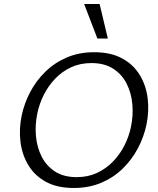

<svg xmlns="http://www.w3.org/2000/svg" viewBox="-20 -927 786 956"><path d="M347 9Q265 9 209 -21.5Q153 -52 121.5 -104Q90 -156 82 -220.5Q74 -285 88 -352Q101 -413 130.5 -469Q160 -525 206 -570Q252 -615 313 -641Q374 -667 449 -667Q532 -667 588.5 -636Q645 -605 676.5 -552.5Q708 -500 715.5 -435.5Q723 -371 709 -305Q696 -244 666 -187.5Q636 -131 590 -86.5Q544 -42 483 -16.5Q422 9 347 9ZM362 -45Q418 -45 463 -66Q508 -87 542.5 -122.5Q577 -158 599.5 -202.5Q622 -247 632 -295Q644 -352 639 -408Q634 -464 610.5 -510.5Q587 -557 543.5 -585Q500 -613 435 -613Q379 -613 334 -592Q289 -571 255 -535.5Q221 -500 198.5 -455.5Q176 -411 166 -363Q154 -306 159 -249.5Q164 -193 187.5 -147Q211 -101 254 -73Q297 -45 362 -45ZM465 -735 399 -907H476L517 -735Z"/></svg>

Font: Ysabeau Infant
Style: Italic
Weight: 400
Italic angle: -12°
Designer: Christian Thalmann (Catharsis Fonts)
Version: Version 2.001;gftools[0.9.30]; featfreeze: ss01,ss02,lnum